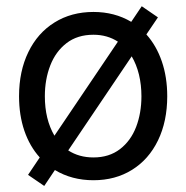

<svg xmlns="http://www.w3.org/2000/svg" viewBox="-20 -576 607 625"><path d="M71.3 -6.8 109.4 -63.5Q76.7 -99.6 59.3 -150.4Q42 -201.2 42 -262.7Q42 -344.2 72.3 -406.5Q102.5 -468.8 157.5 -502.9Q212.4 -537.1 284.2 -537.1Q353 -537.1 407.2 -504.9L441.4 -555.7L494.1 -519.5L456.5 -463.9Q489.3 -427.2 506.8 -376Q524.4 -324.7 524.4 -262.7Q524.4 -181.2 494.4 -119.1Q464.4 -57.1 409.9 -23.2Q355.5 10.7 284.2 10.7Q213.9 10.7 158.7 -22.5L124 29.3ZM440.4 -262.7Q440.4 -299.8 432.4 -333Q424.3 -366.2 408.7 -392.6L202.1 -86.4Q237.3 -63.5 284.2 -63.5Q335.4 -63.5 370.6 -90.6Q405.8 -117.7 423.1 -162.8Q440.4 -208 440.4 -262.7ZM157.2 -134.3 363.8 -440.4Q329.1 -462.9 284.2 -462.9Q231.9 -462.9 196.5 -435.5Q161.1 -408.2 143.6 -362.8Q126 -317.4 126 -262.7Q126 -187.5 157.2 -134.3Z"/></svg>

Font: Pretendard Std
Style: Regular
Weight: 400
Designer: Base glyphs from Inter by Rasmus Andersson; Hangeul glyphs from Noto Sans CJK(Source Han Sans) by Jang Soo-young and Kan
Foundry: Kil Hyung-jin
Version: Version 1.309